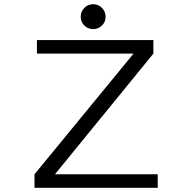

<svg xmlns="http://www.w3.org/2000/svg" viewBox="-20 -890 890 910"><path d="M362.5 -810.5Q362.5 -835.5 379.8 -852.8Q397 -870 421.5 -870Q446 -870 463.2 -852.8Q480.5 -835.5 480.5 -810.5Q480.5 -786 463.2 -769Q446 -752 421.5 -752Q397 -752 379.8 -769Q362.5 -786 362.5 -810.5ZM240.5 -64H727.5V0H143.5V-64L613 -636H155V-700H707V-636Z"/></svg>

Font: League Mono Wide Light
Style: Regular
Weight: 300
Width: 8
Designer: Tyler Finck
Foundry: The League of Moveable Type / Tyler Finck
Version: Version 2.210